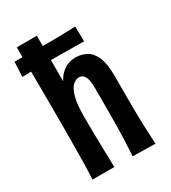

<svg xmlns="http://www.w3.org/2000/svg" viewBox="-172 -784 779 875"><g transform="rotate(-30 217.5 -347.0)"><path d="M54.6 -0.6Q55.8 -17.4 56.6 -45.3Q57.4 -73.2 57.9 -109.8Q58.4 -146.4 58.9 -190.8Q59.4 -235.2 59.4 -286Q59.4 -327 59.2 -365Q59 -403 59 -440.7Q59 -478.4 58.5 -518.2Q58 -558 57.8 -601.7Q57.6 -645.4 57 -695.2H162.6Q162.6 -650.2 162.7 -606.2Q162.8 -562.2 162.7 -519.4Q162.6 -476.6 162.6 -434.3Q162.6 -392 163 -350.7Q163.4 -309.4 164.6 -268.8Q164.6 -221.4 165.3 -180.4Q166 -139.4 166.7 -105.6Q167.4 -71.8 168.4 -45.2Q169.4 -18.6 169.4 -0.6ZM384.8 1.2 265.8 -1Q267.4 -25.2 268.6 -47.6Q269.8 -70 270.7 -94.6Q271.6 -119.2 272.3 -150.9Q273 -182.6 273 -226.6Q273 -243.8 273 -262Q273 -280.2 273 -302.3Q273 -324.4 273 -351.8Q273 -380.8 269 -399.3Q265 -417.8 256.1 -426.5Q247.2 -435.2 232.6 -435.2Q217.4 -435.2 201.7 -421.6Q186 -408 175.3 -372Q164.6 -336 164.6 -268.8L123.6 -244.6Q123.6 -286.4 127.8 -326.6Q132 -366.8 141.6 -402.1Q151.2 -437.4 167.6 -464.2Q184 -491 207.9 -506.2Q231.8 -521.4 264.6 -521.4Q296.8 -521.4 322.5 -507.3Q348.2 -493.2 363.2 -457.9Q378.2 -422.6 378.2 -359.8Q378.2 -325.4 378.2 -304.3Q378.2 -283.2 378.2 -267.3Q378.2 -251.4 378.2 -231.8Q378.2 -185.8 378.9 -152.7Q379.6 -119.6 380.5 -94.6Q381.4 -69.6 382.6 -47Q383.8 -24.4 384.8 1.2ZM11.6 -565.4 15.4 -643.8Q19 -643.8 33.3 -643.5Q47.6 -643.2 69.5 -642.7Q91.4 -642.2 118.6 -641.7Q145.8 -641.2 175.6 -641.2Q196.2 -641.2 221.3 -641.2Q246.4 -641.2 270.3 -642Q294.2 -642.8 311.8 -643.3Q329.4 -643.8 335 -643.8L336.6 -565.4Q330.2 -565.4 310.6 -565.7Q291 -566 265.3 -566.2Q239.6 -566.4 213.9 -566.7Q188.2 -567 169.6 -567Q104.4 -567.4 62 -566.6Q19.6 -565.8 11.6 -565.4Z"/></g></svg>

Font: Truculenta
Style: Regular
Weight: 400
Designer: Ivan Castro, Eva Sanz & Omnibus-Type Team
Foundry: Omnibus-Type
Version: Version 1.002